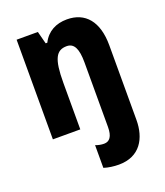

<svg xmlns="http://www.w3.org/2000/svg" viewBox="-145 -656 852 994"><g transform="rotate(-20 280.5 -159.5)"><path d="M338 240C455 240 502 154 502 53V-358C502 -489 442 -559 341 -559C281 -559 232 -534 205 -480H196L178 -549H61V0H212V-256C212 -389 235 -429 293 -429C334 -429 351 -392 351 -319V37C351 90 333 112 303 112C287 112 272 109 256 103V228C280 236 311 240 338 240Z"/></g></svg>

Font: Noto Sans Malayalam Condensed ExtraBold
Style: Regular
Weight: 800
Width: 3
Designer: Jelle Bosma - Monotype Design Team
Foundry: Monotype Imaging Inc.
Version: Version 2.104